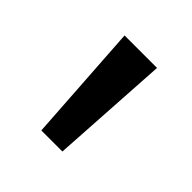

<svg xmlns="http://www.w3.org/2000/svg" viewBox="-88 -868 393 393"><g transform="rotate(45 109.0 -671.0)"><path d="M79 -542 62 -800H156L140 -542Z"/></g></svg>

Font: Noto Sans Tamil ExtraCondensed
Style: Regular
Weight: 400
Width: 2
Designer: Jelle Bosma - Monotype Design Team
Foundry: Monotype Imaging Inc.
Version: Version 2.004; ttfautohint (v1.8.4.7-5d5b)